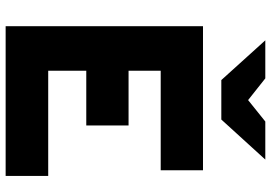

<svg xmlns="http://www.w3.org/2000/svg" viewBox="-160 -801 961 681"><g transform="rotate(90 320.5 -460.5)"><path d="M73 0V-700H584V-550H231V-436H425V-286H231V-151H604V0ZM264 -765 123 -921H258L335 -860L411 -921H546L404 -765Z"/></g></svg>

Font: Overpass Black
Style: Regular
Weight: 900
Designer: Delve Withrington, Dave Bailey, Thomas Jockin
Foundry: Delve Fonts LLC
Version: Version 4.000; ttfautohint (v1.8.3)